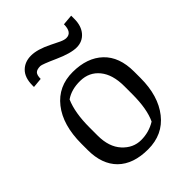

<svg xmlns="http://www.w3.org/2000/svg" viewBox="-218 -859 979 979"><g transform="rotate(-45 272.0 -369.5)"><path d="M409.2 -303.7Q409.2 -386.7 371.1 -433.6Q333 -480.5 269.5 -481.4Q206.5 -482.4 164.1 -452.6Q134.8 -386.2 134.8 -279.3V-221.2Q134.8 -139.6 176.8 -93.8Q218.8 -47.9 275.9 -47.9Q332.5 -47.9 379.9 -77.1Q409.2 -138.7 409.2 -245.6ZM103.5 -45.9Q46.9 -102.5 46.9 -204.6V-250Q46.9 -384.8 108.4 -462.9Q169.9 -541 274.4 -540.5Q377.9 -540 437.5 -483.4Q497.1 -426.8 497.1 -320.3V-274.4Q497.1 -145.5 435.5 -67.4Q374 10.7 267.6 10.7Q161.1 10.7 103.5 -45.9ZM374 -685.5Q414.6 -685.5 414.6 -744.1L471.7 -749V-726.1Q471.7 -674.8 445.3 -644.5Q418.9 -614.3 377 -614.3Q334 -614.3 262.7 -646.5Q190.9 -678.7 178.7 -678.7Q154.3 -678.7 144 -668.5Q133.8 -658.2 133.8 -630.9L80.6 -626V-638.2Q81.1 -693.4 109.4 -721.7Q137.7 -750 183.1 -750Q228.5 -750 293 -717.8Q317.4 -705.1 338.9 -695.3Q359.9 -685.5 374 -685.5Z"/></g></svg>

Font: NoticiaText-Regular
Style: Regular
Weight: 400
Designer: JM Sole
Foundry: JM Sole
Version: Version 1.003